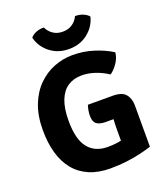

<svg xmlns="http://www.w3.org/2000/svg" viewBox="-164 -1021 983 1145"><g transform="rotate(-20 327.0 -448.0)"><path d="M601 -626.5Q598.5 -592.5 576.2 -560Q554 -527.5 529.5 -511.5Q493 -536 449.8 -550.8Q406.5 -565.5 364.5 -565.5Q314 -565.5 277 -541.5Q240 -517.5 219.8 -467Q199.5 -416.5 199.5 -336Q199.5 -219 242.8 -165Q286 -111 366.5 -111Q415.5 -111 454.5 -120Q493.5 -129 519 -136L602.5 -26.5Q573.5 -17 532.8 -7.2Q492 2.5 443 8.8Q394 15 339 15Q262 15 205 -9.5Q148 -34 110.5 -80Q73 -126 54.5 -191Q36 -256 36 -337Q36 -428 62.5 -495.8Q89 -563.5 134.5 -608.5Q180 -653.5 237 -675.8Q294 -698 355 -698Q423.5 -698 486.8 -678.2Q550 -658.5 601 -626.5ZM452.5 -185.5Q452.5 -221 455 -260.8Q457.5 -300.5 467 -334L602.5 -289V-26.5L452.5 -24.5ZM497 -388Q556.5 -388 579.5 -360.2Q602.5 -332.5 602.5 -289V-255H405.5Q367 -255 348 -269.5Q329 -284 329 -322Q329 -338 332.2 -356Q335.5 -374 340.5 -388ZM534.5 -877.5Q520.5 -818.5 470.5 -778.5Q420.5 -738.5 350 -738.5Q279.5 -738.5 229.5 -778.5Q179.5 -818.5 165.5 -877.5Q179.5 -894 203 -903Q226.5 -912 251 -911Q264.5 -882 290 -865.2Q315.5 -848.5 350 -848.5Q384.5 -848.5 410 -865.2Q435.5 -882 449 -911Q473.5 -912 497 -903Q520.5 -894 534.5 -877.5Z"/></g></svg>

Font: Signika
Style: Bold
Weight: 700
Designer: Anna Giedry
Foundry: Anna Giedry
Version: Version 2.001